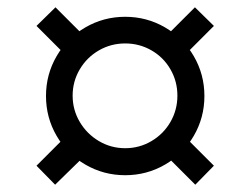

<svg xmlns="http://www.w3.org/2000/svg" viewBox="-20 -557 686 526"><path d="M106 -294Q106 -353 135 -403Q164 -453 214 -482Q264 -511 323 -511Q382 -511 432 -482Q482 -453 511 -403Q540 -353 540 -294Q540 -235 511 -185Q482 -135 432 -106Q382 -77 323 -77Q264 -77 214 -106Q164 -135 135 -185Q106 -235 106 -294ZM80 -103 181 -204 219 -137 131 -51ZM417 -149 476 -193 566 -103 515 -51ZM466 -295Q466 -334 447 -367Q428 -400 395 -419Q362 -438 323 -438Q284 -438 251 -419Q218 -400 198.5 -367Q179 -334 179 -295Q179 -256 198.5 -223Q218 -190 251 -170.5Q284 -151 323 -151Q362 -151 395 -170.5Q428 -190 447 -223Q466 -256 466 -295ZM80 -486 132 -537 227 -442 172 -394ZM423 -446 514 -537 566 -486 476 -396Z"/></svg>

Font: Uncut Sans Variable
Style: Regular
Weight: 400
Designer: Kasper Nordkvist
Foundry: UNCUT.wtf
Version: Version 1.304;Glyphs 3.2 (3246)